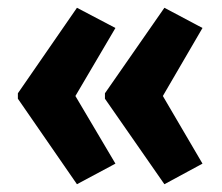

<svg xmlns="http://www.w3.org/2000/svg" viewBox="-20 -522 571 494"><path d="M26 -282 178 -502 277 -450 174 -275 277 -101 178 -48 26 -268ZM250 -282 403 -502 501 -450 399 -275 501 -101 403 -48 250 -268Z"/></svg>

Font: Noto Sans Bengali ExtraCondensed
Style: Bold
Weight: 700
Width: 2
Designer: Joana Ranito - Universal Thirst; Jelle Bosma - Monotype Design Team
Foundry: Universal Thirst ehf.
Version: Version 3.000; ttfautohint (v1.8.4.7-5d5b)